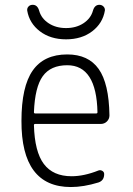

<svg xmlns="http://www.w3.org/2000/svg" viewBox="-20 -752 540 782"><path d="M253.9 -486.3Q186.5 -486.3 154.3 -441.9Q122.1 -397.5 118.2 -294.9Q118.2 -290 123 -290H372.1Q377 -290 377 -294.9Q373 -486.3 253.9 -486.3ZM268.6 9.8Q66.4 9.8 67.4 -259.8Q67.4 -399.4 113.3 -464.8Q159.2 -530.3 253.9 -530.3Q339.8 -530.3 381.8 -471.2Q423.8 -412.1 425.8 -282.2Q425.8 -267.6 415.5 -257.3Q405.3 -247.1 389.6 -247.1H123Q118.2 -247.1 118.2 -242.2Q121.1 -133.8 158.7 -84Q196.3 -34.2 271.5 -34.2Q322.3 -34.2 380.9 -57.6Q388.7 -60.5 396.5 -56.2Q404.3 -51.8 404.3 -43Q404.3 -16.6 380.9 -8.8Q320.3 9.8 268.6 9.8ZM358.4 -708Q365.2 -732.4 384.8 -732.4Q394.5 -732.4 401.4 -725.6Q408.2 -718.8 407.2 -709Q398.4 -657.2 355.5 -624.5Q312.5 -591.8 249 -591.8Q185.5 -591.8 142.6 -624.5Q99.6 -657.2 90.8 -709Q89.8 -718.8 96.2 -725.6Q102.5 -732.4 113.3 -732.4Q132.8 -732.4 139.6 -708Q148.4 -676.8 178.2 -657.2Q208 -637.7 249 -637.7Q290 -637.7 319.8 -657.2Q349.6 -676.8 358.4 -708Z"/></svg>

Font: Rounded-L Mgen+ 1m light
Style: Regular
Weight: 200
Designer: [Source Han Sans]
Ryoko NISHIZUKA  (kana & ideographs); Paul D. Hunt (Latin, Greek & Cyrillic); Wenlong ZHANG  (bopomofo
Version: Version 1.059.20150602